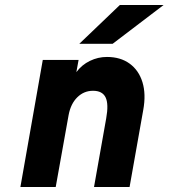

<svg xmlns="http://www.w3.org/2000/svg" viewBox="-20 -752 678 772"><path d="M62 0 152 -511H296L287 -462Q309 -491.5 341.5 -507.2Q374 -523 410 -523Q464.5 -523 501.2 -496.2Q538 -469.5 552.8 -421.5Q567.5 -373.5 556 -310L501 0H358L407 -276Q417.5 -334 404.5 -360.5Q391.5 -387 354 -387Q317.5 -387 291 -361Q264.5 -335 256 -290L204 0ZM299 -576 462 -732H638L433 -576Z"/></svg>

Font: Overpass Black
Style: Italic
Weight: 900
Italic angle: -10°
Designer: Delve Withrington, Dave Bailey, Thomas Jockin
Foundry: Delve Fonts LLC
Version: Version 4.000